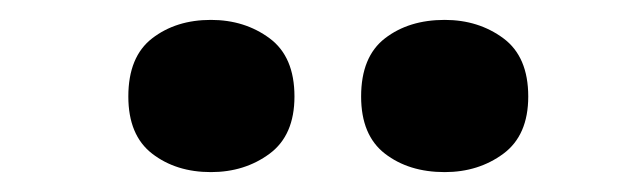

<svg xmlns="http://www.w3.org/2000/svg" viewBox="-20 -787 642 193"><path d="M109 -690Q109 -730 133 -748.5Q157 -767 192 -767Q226 -767 251 -748.5Q276 -730 276 -690Q276 -651 251 -632.5Q226 -614 192 -614Q157 -614 133 -632.5Q109 -651 109 -690ZM343 -690Q343 -730 367 -748.5Q391 -767 427 -767Q461 -767 486 -748.5Q511 -730 511 -690Q511 -651 486 -632.5Q461 -614 427 -614Q391 -614 367 -632.5Q343 -651 343 -690Z"/></svg>

Font: Noto Sans Telugu Black
Style: Regular
Weight: 900
Designer: Jelle Bosma - Monotype Design Team
Foundry: Monotype Imaging Inc.
Version: Version 2.005; ttfautohint (v1.8.4.7-5d5b)